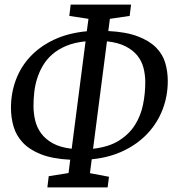

<svg xmlns="http://www.w3.org/2000/svg" viewBox="-20 -794 752 837"><path d="M192.4 -25.9 278.8 -39.6 286.1 -97.7Q209 -101.6 158.9 -121.3Q108.9 -141.1 79.8 -171.9Q50.8 -202.6 39.3 -241.9Q27.8 -281.2 27.8 -323.7Q27.8 -389.2 49.6 -446.8Q71.3 -504.4 113.5 -548.8Q155.8 -593.3 217.3 -621.8Q278.8 -650.4 358.4 -657.7L365.7 -711.9L282.2 -724.6L288.1 -773.9H551.3L545.4 -724.6L459 -711.9L452.1 -658.7Q529.8 -654.8 580.1 -635.7Q630.4 -616.7 659.7 -587.4Q689 -558.1 700.2 -520.3Q711.4 -482.4 711.4 -440.9Q711.4 -376 689.2 -317.6Q667 -259.3 624.5 -213.4Q582 -167.5 520.3 -137.5Q458.5 -107.4 379.9 -99.6L372.1 -39.1L455.1 -23.4L449.2 22.9H186.5ZM385.7 -145.5Q454.6 -153.3 498.8 -181.2Q543 -209 568.4 -249.3Q593.8 -289.6 603.5 -337.9Q613.3 -386.2 613.3 -435.5Q613.3 -467.8 605.7 -497.6Q598.1 -527.3 579.1 -551.3Q560.1 -575.2 527.8 -591.8Q495.6 -608.4 446.3 -613.8ZM353 -613.8Q304.2 -608.9 268.3 -593.8Q232.4 -578.6 207.3 -556.4Q182.1 -534.2 166.3 -506.8Q150.4 -479.5 141.4 -450Q132.3 -420.4 129.2 -390.4Q126 -360.4 126 -332.5Q126 -300.3 133.3 -269.3Q140.6 -238.3 159.4 -212.6Q178.2 -187 210.4 -169.2Q242.7 -151.4 292.5 -145.5Z"/></svg>

Font: Merriweather
Style: Italic
Weight: 400
Italic angle: -7°
Designer: Eben Sorkin ( eben@eyebytes.com )
Foundry: Eben Sorkin ( eben@eyebytes.com )
Version: Version 1.005; ttfautohint (v0.97) -l 13 -r 13 -G 200 -x 24 